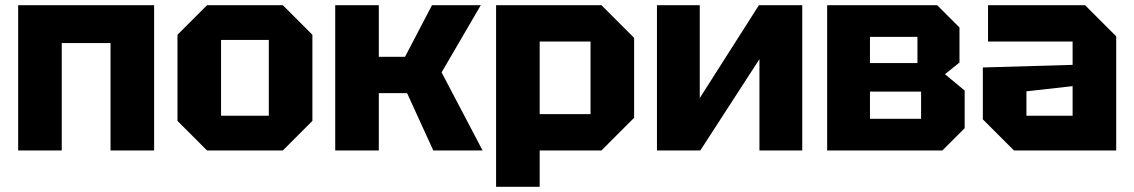

<svg xmlns="http://www.w3.org/2000/svg" viewBox="-20 -580 4370 740"><path d="M50 0V-560H574V0H406V-414H218V0Z M664 -114V-446L778 -560H1070L1184 -446V-114L1070 0H778ZM832 -134H1016V-426H832Z M1272 0V-560H1440V-361H1541L1645 -560H1833L1682 -301L1840 0H1650L1549 -221H1440V0Z M1892 140V-560H2298L2424 -434V-126L2298 0H2060V140ZM2256 -420H2060V-140H2256Z M3072 0H2907V-352L2679 0H2512V-560H2677V-202L2905 -560H3072Z M3168 -560V0H3612L3698 -86V-231L3622 -294L3678 -339V-474L3592 -560ZM3333 -337V-438H3516V-337ZM3333 -122V-227H3530V-122Z M3768 -120V-320L4114 -330V-420H3788V-560H4162L4282 -440V0H3888ZM3936 -228V-134H4114V-248Z"/></svg>

Font: Tektur
Style: Bold
Weight: 700
Designer: Adam Jagosz
Foundry: Adam Jagosz
Version: Version 1.005;gftools[0.9.30]